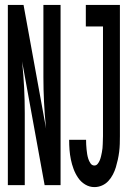

<svg xmlns="http://www.w3.org/2000/svg" viewBox="-20 -755 540 783"><path d="M365 8Q345 8 327.5 -2.5Q310 -13 298.5 -30Q287 -47 280 -66Q273 -85 269 -104.5Q265 -124 263.5 -144Q262 -164 262 -185Q262 -185 262 -185Q262 -185 262 -185H331Q331 -185 331 -185Q331 -185 331 -185Q331 -175 331.5 -165.5Q332 -156 333 -146Q334 -136 335.5 -126.5Q337 -117 340 -107.5Q343 -98 349 -89Q355 -80 365 -80Q373 -80 378.5 -87Q384 -94 387 -101.5Q390 -109 392 -117.5Q394 -126 395.5 -134Q397 -142 398 -150.5Q399 -159 399 -167Q399 -175 399.5 -183.5Q400 -192 400 -200V-647H330V-735H469V-200Q469 -184 468.5 -168Q468 -152 466 -136Q464 -120 460.5 -104Q457 -88 452.5 -73Q448 -58 440.5 -43.5Q433 -29 422 -17Q411 -5 396 1.5Q381 8 365 8ZM12 0V-735H76L168 -230L167 -239Q162 -289 159.5 -339.5Q157 -390 157 -441V-735H227V0H162L70 -505L71 -496Q76 -446 78.5 -395.5Q81 -345 81 -294V0Z"/></svg>

Font: Iosevka SS04 Semibold
Style: Regular
Weight: 600
Monospace: yes
Designer: Belleve Invis
Foundry: Belleve Invis
Version: Version 19.0.0; ttfautohint (v1.8.4)